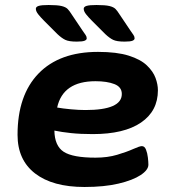

<svg xmlns="http://www.w3.org/2000/svg" viewBox="-20 -738 700 766"><path d="M317 8Q190 8 120 -46Q50 -100 50 -200Q50 -358 133.5 -444.5Q217 -531 371 -531Q446 -531 493.5 -516Q541 -501 566 -477Q591 -453 600.5 -427Q610 -401 610 -378Q610 -295 542.5 -249Q475 -203 350 -203Q301 -203 263.5 -207Q226 -211 197 -217Q198 -156 234 -132.5Q270 -109 361 -109Q409 -109 447.5 -120.5Q486 -132 511.5 -143.5Q537 -155 546 -155Q557 -155 562.5 -141Q568 -127 570 -109.5Q572 -92 572 -81Q572 -60 541 -39.5Q510 -19 453 -5.5Q396 8 317 8ZM321 -299Q466 -299 466 -363Q466 -391 436.5 -402.5Q407 -414 361 -414Q231 -414 208 -309Q230 -305 262.5 -302Q295 -299 321 -299ZM477 -572Q446 -572 431.5 -579Q417 -586 400 -602L347 -655Q333 -669 323.5 -681Q314 -693 314 -703Q314 -711 325.5 -714.5Q337 -718 365 -718Q400 -718 416.5 -714Q433 -710 440.5 -702.5Q448 -695 456 -682L501 -615Q508 -605 512.5 -598.5Q517 -592 517 -585Q517 -579 508.5 -575.5Q500 -572 477 -572ZM286 -572Q255 -572 240.5 -579Q226 -586 209 -602L156 -655Q142 -669 132.5 -681Q123 -693 123 -703Q123 -711 134.5 -714.5Q146 -718 174 -718Q209 -718 225.5 -714Q242 -710 249.5 -702.5Q257 -695 265 -682L310 -615Q317 -605 321.5 -598.5Q326 -592 326 -585Q326 -579 317.5 -575.5Q309 -572 286 -572Z"/></svg>

Font: Asap Expanded Expanded Regular
Style: Bold Italic
Weight: 700
Width: 7
Italic angle: -6°
Designer: Pablo Cosgaya
Foundry: Omnibus-Type
Version: Version 3.001; ttfautohint (v1.8.4.7-5d5b)